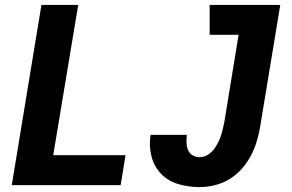

<svg xmlns="http://www.w3.org/2000/svg" viewBox="-20 -755 1192 783"><path d="M794 8Q831 8 868 -3Q905 -14 936.5 -39Q968 -64 989.5 -97Q1011 -130 1023 -166Q1035 -202 1041 -239L1123 -735H835V-613H953L895 -258Q891 -240 887 -222Q883 -204 875.5 -186.5Q868 -169 857 -152.5Q846 -136 829.5 -125Q813 -114 794 -114Q778 -114 765 -122Q752 -130 746.5 -144Q741 -158 740.5 -174Q740 -190 742 -205H594Q587 -161 597.5 -118.5Q608 -76 637 -46Q666 -16 708 -4Q750 8 794 8ZM28 0H472L492 -122H197L299 -735H149Z"/></svg>

Font: Iosevka Sparkle Heavy Oblique
Style: Regular
Weight: 900
Italic angle: -9°
Designer: Belleve Invis
Foundry: Belleve Invis
Version: Version 4.5.0; ttfautohint (v1.8.3)